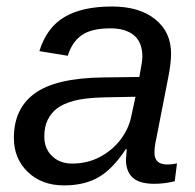

<svg xmlns="http://www.w3.org/2000/svg" viewBox="-20 -558 596 588"><path d="M452.6 4.9Q407.2 4.9 386.5 -13.9Q365.7 -32.7 365.7 -69.8L368.2 -101.1H365.2Q324.7 -39.6 281.2 -14.9Q237.8 9.8 176.3 9.8Q107.9 9.8 65.2 -31.2Q22.5 -72.3 22.5 -135.7Q22.5 -226.1 87.2 -272.5Q151.9 -318.8 293.5 -320.8L406.7 -322.3Q416 -370.1 416 -384.3Q416 -428.7 390.1 -450Q364.3 -471.2 318.4 -471.2Q260.3 -471.2 230.5 -450.4Q200.7 -429.7 187.5 -387.2L100.6 -401.4Q122.6 -473.1 177 -505.6Q231.4 -538.1 323.2 -538.1Q406.7 -538.1 455.3 -499Q503.9 -460 503.9 -394Q503.9 -362.8 494.6 -317.4L458.5 -132.8Q453.1 -109.4 453.1 -89.8Q453.1 -54.2 492.7 -54.2Q505.9 -54.2 522 -57.6L515.1 -2.9Q482.9 4.9 452.6 4.9ZM395 -261.7 297.9 -259.8Q239.7 -258.3 206.5 -249.3Q173.3 -240.2 155 -226.3Q136.7 -212.4 126.2 -191.2Q115.7 -169.9 115.7 -139.6Q115.7 -103 139.4 -80.1Q163.1 -57.1 200.7 -57.1Q248 -57.1 286.1 -77.4Q324.2 -97.7 349.1 -130.4Q374 -163.1 381.8 -200.7Z"/></svg>

Font: Liberation Sans
Style: Italic
Weight: 400
Italic angle: -12°
Designer: Steve Matteson
Foundry: Ascender Corporation
Version: Version 2.1.5